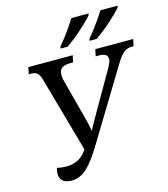

<svg xmlns="http://www.w3.org/2000/svg" viewBox="-134 -1035 1009 1150"><g transform="rotate(-15 371.0 -460.5)"><path d="M167 10Q133 10 114 -5.5Q95 -21 95 -52Q95 -60 96.5 -68.5Q98 -77 101 -87Q116 -83 129.5 -81.5Q143 -80 158 -80Q194 -80 223.5 -92.5Q253 -105 274 -131L314 -182L294 -133L157 -619Q149 -649 135.5 -660.5Q122 -672 96 -672H83L92 -714H367L358 -672H342Q307 -672 289 -660Q271 -648 271 -617Q271 -610 272 -600.5Q273 -591 277 -576L335 -356Q342 -331 347 -310Q352 -289 356.5 -266.5Q361 -244 366 -212H341Q358 -244 371 -267.5Q384 -291 396 -312Q408 -333 421 -356L550 -580Q560 -597 566 -611.5Q572 -626 572 -636Q572 -655 558.5 -663.5Q545 -672 518 -672H498L507 -714H742L733 -672H721Q696 -672 674.5 -657Q653 -642 624 -594L359 -158Q321 -95 289.5 -58Q258 -21 229 -5.5Q200 10 167 10ZM490 -784Q509 -806 527.5 -830.5Q546 -855 564 -881Q582 -907 597 -931H704L701 -921Q691 -908 670.5 -888Q650 -868 625.5 -846Q601 -824 576 -804.5Q551 -785 531 -771H487ZM310 -784Q329 -806 348 -831Q367 -856 385 -882Q403 -908 417 -931H524L521 -921Q511 -908 490.5 -888Q470 -868 445.5 -846Q421 -824 396 -804.5Q371 -785 351 -771H307Z"/></g></svg>

Font: Noto Serif
Style: Italic
Weight: 400
Italic angle: -12°
Designer: Monotype Design Team
Foundry: Monotype Imaging Inc.
Version: Version 2.013